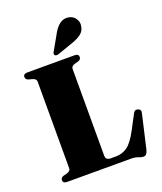

<svg xmlns="http://www.w3.org/2000/svg" viewBox="-168 -1034 971 1154"><g transform="rotate(-20 318.0 -457.0)"><path d="M374.5 -658 351.5 -652Q327 -645 327 -627.5V-74Q327 -57 335.2 -50.2Q343.5 -43.5 359 -43.5H393Q431.5 -43.5 464.8 -66.2Q498 -89 535 -159.5L582.5 -249.5Q592.5 -270.5 612.5 -264Q634 -258 627.5 -234.5L578 -19.5Q573 -1 566.2 6.8Q559.5 14.5 546 14.5Q534 14.5 516.5 7.2Q499 0 472 0H64Q38 0 38 -20Q38 -36 56 -42L79 -48Q103.5 -55 103.5 -72.5V-627.5Q103.5 -645 79 -652L56 -658Q38 -664 38 -680Q38 -700 64 -700H366.5Q392 -700 392 -680Q392 -664 374.5 -658ZM314 -866.5Q332 -897.5 354.8 -914Q377.5 -930.5 406 -927Q436 -923.5 451.8 -901.2Q467.5 -879 464 -856.5Q461 -823.5 438.5 -805.5Q416 -787.5 383 -776L277.5 -739Q271.5 -737 264.5 -737.2Q257.5 -737.5 253.5 -742.5Q247.5 -750 256 -764Z"/></g></svg>

Font: Fraunces 72pt S000 Black
Style: Regular
Weight: 900
Version: Version 1.000; ttfautohint (v1.8.3)